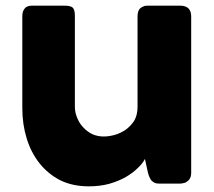

<svg xmlns="http://www.w3.org/2000/svg" viewBox="-20 -655 763 685"><path d="M649.4 -8.8Q642.6 -2.9 635.7 -2Q628.9 0 622.1 0Q596.7 0 546.9 0Q537.1 0 531.2 -2.9Q524.4 -6.8 519.5 -11.7Q515.6 -17.6 512.7 -24.4Q509.8 -31.2 507.8 -39.1Q503.9 -55.7 497.1 -87.9Q489.3 -72.3 471.7 -55.7Q454.1 -38.1 428.7 -23.4Q403.3 -8.8 369.1 1Q335.9 9.8 296.9 9.8Q239.3 9.8 195.3 -11.7Q151.4 -34.2 121.1 -72.3Q90.8 -110.4 75.2 -161.1Q59.6 -211.9 59.6 -268.6Q59.6 -377.9 59.6 -596.7Q59.6 -615.2 68.4 -625Q76.2 -634.8 94.7 -634.8Q132.8 -634.8 210 -634.8Q231.4 -634.8 239.3 -627.9Q247.1 -620.1 247.1 -599.6Q247.1 -491.2 247.1 -274.4Q247.1 -252.9 255.9 -233.4Q263.7 -213.9 278.3 -199.2Q292 -184.6 310.5 -175.8Q329.1 -168 350.6 -168Q368.2 -168 389.6 -173.8Q410.2 -179.7 428.7 -192.4Q446.3 -205.1 459 -224.6Q470.7 -245.1 470.7 -273.4Q470.7 -380.9 470.7 -597.7Q470.7 -606.4 473.6 -615.2Q476.6 -623 483.4 -627.9Q490.2 -631.8 496.1 -633.8Q502 -634.8 508.8 -634.8Q546.9 -634.8 622.1 -634.8Q643.6 -634.8 653.3 -624Q662.1 -614.3 662.1 -596.7Q662.1 -410.2 662.1 -37.1Q662.1 -27.3 658.2 -19.5Q654.3 -11.7 646.5 -6.8Q647.5 -7.8 649.4 -8.8Z"/></svg>

Font: Cocogoose
Style: Regular
Weight: 400
Designer: Cosimo Lorenzo Pancini
Version: Version 1.000